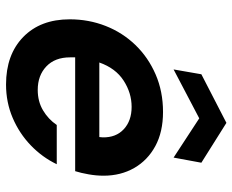

<svg xmlns="http://www.w3.org/2000/svg" viewBox="-87 -671 770 636"><g transform="rotate(90 298.0 -353.0)"><path d="M260 12Q161 12 102.5 -45Q44 -102 44 -199Q44 -262 66 -318Q88 -374 129 -416.5Q170 -459 226.5 -483.5Q283 -508 351 -508Q417 -508 464 -482.5Q511 -457 536.5 -412.5Q562 -368 562 -311Q562 -287 557.5 -261.5Q553 -236 547 -217H170Q170 -209 170 -200Q170 -150 200 -121.5Q230 -93 278 -93Q316 -93 345.5 -110.5Q375 -128 394 -156H524Q501 -108 461.5 -70Q422 -32 370.5 -10Q319 12 260 12ZM334 -404Q288 -404 247 -377.5Q206 -351 187 -297H434Q435 -305 435 -308Q436 -352 408 -378Q380 -404 334 -404ZM210 -543 226 -635 387 -718 519 -635 502 -543 372 -628Z"/></g></svg>

Font: DeepMind Sans
Style: Bold Italic
Weight: 700
Italic angle: -10°
Designer: Jonny Pinhorn / Modifications: Colophon Foundry
Foundry: Colophon Foundry
Version: Version 1.002; ttfautohint (v1.8.2)